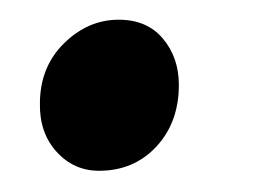

<svg xmlns="http://www.w3.org/2000/svg" viewBox="-20 -160 274 190"><path d="M19.5 -57.5Q19.5 -93.5 43.2 -117Q67 -140.5 97.5 -140.5Q125.5 -140.5 141.2 -121.8Q157 -103 157 -76Q157 -39 134.8 -15Q112.5 9 78 9Q53 9 36 -9.8Q19 -28.5 19.5 -57.5Z"/></svg>

Font: Merriweather SemiBold
Style: Italic
Weight: 600
Italic angle: -7.8°
Version: Version 2.101